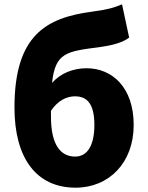

<svg xmlns="http://www.w3.org/2000/svg" viewBox="-20 -855 685 889"><path d="M216 -342C249 -391 290 -409 327 -409C382 -409 417 -376 417 -276C417 -186 387 -130 328 -130C259 -130 216 -187 216 -314ZM545 -835C508 -819 475 -810 406 -801C195 -773 47 -693 47 -357C47 -123 148 14 330 14C485 14 599 -102 599 -276C599 -452 498 -539 381 -539C319 -539 260 -516 221 -471C236 -611 286 -617 443 -637C494 -644 548 -657 578 -681Z"/></svg>

Font: Noto Sans CJK Black
Style: Bold
Weight: 900
Designer: Ryoko NISHIZUKA (kana & ideographs); Paul D. Hunt (Latin, Greek & Cyrillic); Wenlong ZHANG (bopomofo); Sandoll Communica
Foundry: Adobe Systems Incorporated
Version: Version 1.000;PS 1;hotconv 1.0.78;makeotf.lib2.5.61930